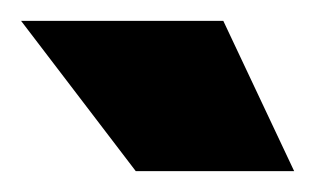

<svg xmlns="http://www.w3.org/2000/svg" viewBox="-70 -770 311 184"><path d="M144 -750 211.9 -606H60.1L-49.8 -750Z"/></svg>

Font: Stilu Bold
Style: Regular
Weight: 700
Designer: Genilson Lima Santos
Foundry: Genilson Lima Santos
Version: Version 1.200;PS 001.200;hotconv 1.0.88;makeotf.lib2.5.64775